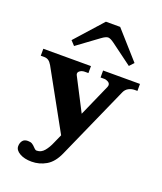

<svg xmlns="http://www.w3.org/2000/svg" viewBox="-172 -869 1001 1189"><g transform="rotate(20 328.5 -274.0)"><path d="M183 -551 156 -580 317 -760H411L571 -580L544 -551L406 -653Q379 -673 364 -673Q349 -673 322 -653ZM647 -470V-424H630Q608 -424 589.5 -414Q571 -404 562 -384L347 99Q319 161 275 186.5Q231 212 180 212Q132 212 101 194Q70 176 70 150Q70 129 81 114Q92 99 116 99Q134 99 144.5 105.5Q155 112 165 123Q167 125 171 129Q175 133 178.5 135Q182 137 187 137Q216 137 236.5 112.5Q257 88 272 52L297 -4L84 -389Q73 -408 61 -416Q49 -424 33 -424H10V-470H324V-424H300Q283 -424 270.5 -416Q258 -408 258 -397Q258 -392 261 -386L371 -173L464 -383Q467 -391 467 -396Q467 -409 454 -416.5Q441 -424 428 -424H404V-470Z"/></g></svg>

Font: Taviraj ExtraBold
Style: Regular
Weight: 800
Designer: Katatrad Team
Foundry: CadsonDemak
Version: Version 1.001